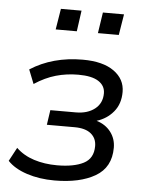

<svg xmlns="http://www.w3.org/2000/svg" viewBox="-51 -737 600 788"><g transform="rotate(5 248.5 -343.0)"><path d="M203 9Q140 9 88.5 -8Q37 -25 9 -55L39 -111Q69 -82 112.5 -68Q156 -54 208 -54Q277 -54 317 -74.5Q357 -95 357 -146Q357 -178 334 -197Q311 -216 266 -216H152L161 -277H266Q314 -277 344 -300.5Q374 -324 374 -365Q374 -396 346.5 -414Q319 -432 263 -432Q215 -432 171 -419.5Q127 -407 83 -378L60 -436Q152 -495 276 -495Q359 -495 404.5 -462.5Q450 -430 450 -377Q450 -328 423 -295.5Q396 -263 354 -250Q391 -239 412.5 -211Q434 -183 434 -146Q434 -65 370.5 -28Q307 9 203 9ZM328 -609 341 -695H428L414 -609ZM154 -609 168 -695H253L241 -609Z"/></g></svg>

Font: Nunito Sans
Style: Italic
Weight: 400
Italic angle: -9°
Designer: Vernon Adams
Foundry: Vernon Adams
Version: Version 3.006; ttfautohint (v1.8.3)